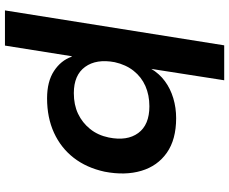

<svg xmlns="http://www.w3.org/2000/svg" viewBox="-95 -650 925 775"><g transform="rotate(90 367.5 -262.5)"><path d="M22 180 163 -705H304L258 -410L257 -409Q277 -443 307.5 -465.5Q338 -488 376.5 -499.5Q415 -511 457 -511Q543 -511 596.5 -473.5Q650 -436 669.5 -370.5Q689 -305 673 -222Q657 -149 617 -97.5Q577 -46 516 -18Q455 10 377 10Q309 10 266.5 -18Q224 -46 209 -89L207 -90L164 180ZM356 -98Q403 -98 439 -115Q475 -132 500.5 -163.5Q526 -195 535 -239Q550 -313 517 -358Q484 -403 409 -403Q364 -403 327.5 -387Q291 -371 266 -339.5Q241 -308 231 -263Q217 -189 250 -143.5Q283 -98 356 -98Z"/></g></svg>

Font: Nunito Sans 7pt SemiExpanded
Style: Bold Italic
Weight: 700
Width: 6
Italic angle: -9°
Designer: Vernon Adams
Foundry: Vernon Adams
Version: Version 3.101;gftools[0.9.27]